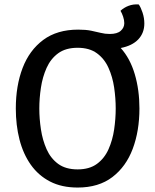

<svg xmlns="http://www.w3.org/2000/svg" viewBox="-20 -829 698 862"><path d="M51 -342Q51 -444 81.5 -523.8Q112 -603.5 174.2 -649.8Q236.5 -696 331 -696Q365 -696 388.8 -691.2Q412.5 -686.5 432 -681.5Q451.5 -676.5 472.5 -676.5Q506.5 -676.5 522.2 -690.8Q538 -705 538 -725Q538 -738.5 532.8 -754.2Q527.5 -770 521 -780.5Q535.5 -794.5 557 -802.8Q578.5 -811 603 -809Q612.5 -795.5 620.2 -771.8Q628 -748 628 -723.5Q628 -681 600.8 -652.2Q573.5 -623.5 522 -613.5Q564 -567 585 -496.2Q606 -425.5 606 -342Q606 -241.5 576 -161.2Q546 -81 484.5 -34Q423 13 328.5 13Q257 13 204.8 -14Q152.5 -41 118.2 -89.5Q84 -138 67.5 -202.5Q51 -267 51 -342ZM156.5 -342Q156.5 -296 163.8 -248Q171 -200 189.2 -159Q207.5 -118 241.2 -93.2Q275 -68.5 328.5 -68.5Q381.5 -68.5 415.2 -93.2Q449 -118 467.2 -159Q485.5 -200 492.5 -248Q499.5 -296 499.5 -342Q499.5 -388 492.5 -435.8Q485.5 -483.5 467.2 -524.2Q449 -565 415.2 -589.8Q381.5 -614.5 328.5 -614.5Q275 -614.5 241.2 -589.8Q207.5 -565 189.2 -524.2Q171 -483.5 163.8 -435.8Q156.5 -388 156.5 -342Z"/></svg>

Font: Signika Negative
Style: Regular
Weight: 400
Designer: Anna Giedry
Foundry: Anna Giedry
Version: Version 2.001